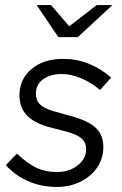

<svg xmlns="http://www.w3.org/2000/svg" viewBox="-20 -730 483 760"><path d="M204 10Q145 10 93.5 -12Q42 -34 3 -76L47 -122Q91 -81 126 -65Q161 -49 205 -49Q254 -49 287.5 -75.5Q321 -102 321 -139Q321 -165 304.5 -180.5Q288 -196 247 -208L170 -228Q112 -245 84.5 -275.5Q57 -306 57 -353Q57 -417 105 -457Q153 -497 229 -497Q282 -497 329.5 -478.5Q377 -460 420 -423L376 -374Q340 -404 300.5 -420.5Q261 -437 225 -437Q179 -437 150.5 -416Q122 -395 122 -360Q122 -333 138 -317Q154 -301 192 -290L270 -268Q333 -250 361 -222Q389 -194 389 -148Q389 -103 365 -67.5Q341 -32 299 -11Q257 10 204 10ZM211 -583 125 -710H182L254 -626L363 -710H425L288 -583Z"/></svg>

Font: Red Hat Text
Style: Italic
Weight: 300
Italic angle: -12°
Designer: Pentagram, MCKL
Foundry: Pentagram, MCKL
Version: Version 1.023